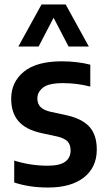

<svg xmlns="http://www.w3.org/2000/svg" viewBox="-20 -828 476 858"><path d="M194.5 10Q111.5 10 43.5 -12.5V-110.5Q116.5 -87.5 192.5 -87.5Q247 -87.5 271.2 -105.2Q295.5 -123 295.5 -155Q295.5 -182 281.8 -196Q268 -210 238 -217.5L164 -233.5Q94.5 -249 62.2 -286.8Q30 -324.5 30 -387Q30 -461 86.5 -507.5Q143 -554 256.5 -554Q292 -554 324 -550Q356 -546 383.5 -539V-441Q325 -456.5 261.5 -456.5Q196.5 -456.5 171.8 -436.2Q147 -416 147 -388.5Q147 -365 160.2 -350.8Q173.5 -336.5 203.5 -329L277.5 -313Q347 -297.5 379.8 -261.2Q412.5 -225 412.5 -159.5Q412.5 -80.5 355.2 -35.2Q298 10 194.5 10ZM62 -620 165.5 -808H273.5L377 -620H286.5L219.5 -748.5L152.5 -620Z"/></svg>

Font: Encode Sans SmCnd SmBold
Style: Regular
Weight: 600
Width: 4
Designer: Multiple Designers
Foundry: Impallari Type
Version: Version 3.002; ttfautohint (v1.8.3) -l 8 -r 50 -G 200 -x 14 